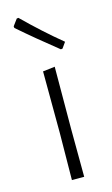

<svg xmlns="http://www.w3.org/2000/svg" viewBox="-109 -727 451 770"><g transform="rotate(-15 116.5 -342.0)"><path d="M51 -684Q130 -606 207 -543L190 -519L183 -518Q95 -588 25 -649L24 -656L44 -683ZM90 0 92 -195 91 -451 141 -457 140 -198 141 0Z"/></g></svg>

Font: Alegreya Sans Light
Style: Regular
Weight: 300
Designer: Juan Pablo del Peral
Foundry: Huerta Tipografica
Version: Version 2.007